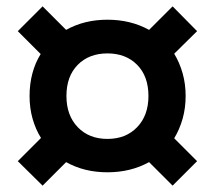

<svg xmlns="http://www.w3.org/2000/svg" viewBox="-20 -643 676 604"><path d="M36 -136 109 -209Q92 -236 82.5 -269.5Q73 -303 73 -341Q73 -379 82 -412.5Q91 -446 108 -473L36 -545L114 -623L188 -549Q245 -581 318 -581Q391 -581 449 -549L523 -623L600 -545L528 -474Q545 -446 554.5 -412.5Q564 -379 564 -341Q564 -303 554.5 -269.5Q545 -236 528 -208L600 -136L523 -59L449 -133Q391 -101 318 -101Q245 -101 188 -133L114 -59ZM318 -206Q376 -206 411.5 -243Q447 -280 447 -341Q447 -403 411.5 -439Q376 -475 318 -475Q260 -475 224.5 -439Q189 -403 189 -341Q189 -280 224.5 -243Q260 -206 318 -206Z"/></svg>

Font: Montagu Slab 16pt
Style: Bold
Weight: 700
Designer: Florian Karsten
Foundry: Florian Karsten
Version: Version 1.000; ttfautohint (v1.8.3)